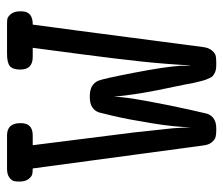

<svg xmlns="http://www.w3.org/2000/svg" viewBox="-66 -586 656 565"><g transform="rotate(-90 262.5 -303.0)"><path d="M11.2 -574.2Q11.2 -584 12.7 -590.6Q14.2 -597.2 23.2 -604Q32.2 -610.8 48.8 -610.8H147Q183.1 -610.8 183.1 -571.8Q184.1 -535.2 147 -535.2Q146.5 -535.2 146 -535.2H118.2L155.8 -236.8L168 -123L169.9 -91.8L170.9 -69.8Q171.9 -117.7 182.9 -185.3Q193.8 -252.9 204.1 -296.9L214.8 -340.8Q224.6 -366.7 257.8 -367.2H263.2Q297.4 -367.2 308.1 -341.8Q314 -327.6 331.5 -236.8Q349.1 -146 352.1 -99.1Q352.1 -94.2 352.1 -84.7Q352.1 -75.2 353 -69.8Q356.9 -144 364.5 -215.6Q372.1 -287.1 386.5 -396.5Q400.9 -505.9 404.8 -535.2H377.9Q340.8 -535.2 340.8 -571.8Q340.8 -593.8 350.8 -602.3Q360.8 -610.8 387.2 -610.8H474.1Q482.9 -610.8 489.5 -609.9Q496.1 -608.9 504.2 -599.4Q512.2 -589.8 512.2 -571.8Q512.2 -570.3 512.2 -568.4Q512.2 -535.2 474.1 -535.2Q473.6 -535.2 473.1 -535.2Q470.2 -515.1 465.1 -475.1Q460 -435.1 457 -415L407.2 -35.2Q405.3 -17.1 396.7 -7.6Q388.2 2 380.6 3.4Q373 4.9 360.8 4.9H355Q347.2 4.9 341.6 3.9Q335.9 2.9 331.1 0.5Q326.2 -2 322.5 -4.9Q318.8 -7.8 315.9 -14.4Q313 -21 311 -25.9Q309.1 -30.8 306.2 -42.5Q303.2 -54.2 301.5 -62Q299.8 -69.8 296.9 -86.4Q293.9 -103 291 -115.2Q266.1 -229 261.2 -296.9Q260.3 -264.6 247.6 -196.3Q234.9 -127.9 223.1 -75.2L210.9 -22Q201.2 4.9 168 4.9H162.1Q149.9 4.9 142.3 2.9Q134.8 1 127 -8.1Q119.1 -17.1 117.2 -35.2L49.8 -535.2Q40 -535.2 33 -536.6Q25.9 -538.1 18.6 -547.6Q11.2 -557.1 11.2 -574.2Z"/></g></svg>

Font: CMU Typewriter Text
Style: Bold
Weight: 700
Version: Version 0.7.0